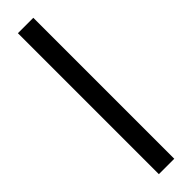

<svg xmlns="http://www.w3.org/2000/svg" viewBox="-317 -707 886 886"><g transform="rotate(-45 126.5 -264.0)"><path d="M76.2 195.8V-724.1H176.8V195.8Z"/></g></svg>

Font: Archivo
Style: Bold
Weight: 700
Designer: Hector Gatti
Foundry: Omnibus-Type
Version: Version 2.001